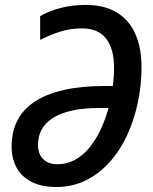

<svg xmlns="http://www.w3.org/2000/svg" viewBox="-20 -745 617 775"><path d="M207 9.8Q148.4 9.8 108.2 -10.5Q67.9 -30.8 47.4 -67.6Q26.9 -104.5 26.9 -153.8Q26.9 -212.9 50 -258.3Q73.2 -303.7 120.1 -334.7Q167 -365.7 237.5 -381.8Q308.1 -397.9 402.8 -397.9H435.5Q438 -417 439.2 -434.6Q440.4 -452.1 440.4 -471.2Q440.4 -547.9 408.4 -589.1Q376.5 -630.4 311.5 -630.4Q262.2 -630.4 221.4 -616.9Q180.7 -603.5 142.1 -584V-680.2Q180.7 -701.7 226.6 -713.4Q272.5 -725.1 325.7 -725.1Q402.3 -725.1 452.1 -694.3Q502 -663.6 526.6 -607.2Q551.3 -550.8 551.3 -473.1Q551.3 -401.9 536.6 -332Q522 -262.2 493.7 -200.4Q465.3 -138.7 423.3 -91.6Q381.3 -44.4 327.1 -17.3Q272.9 9.8 207 9.8ZM211.4 -82Q250 -82 282.2 -99.6Q314.5 -117.2 340.3 -148.4Q366.2 -179.7 385.7 -220.9Q405.3 -262.2 418 -309.1H379.4Q318.4 -309.1 272.5 -299.1Q226.6 -289.1 195.6 -270Q164.6 -251 148.9 -223.4Q133.3 -195.8 133.3 -160.2Q133.3 -135.7 142.8 -118.2Q152.3 -100.6 169.9 -91.3Q187.5 -82 211.4 -82Z"/></svg>

Font: Open Sans SemiCondensed SemiBold
Style: Italic
Weight: 600
Width: 4
Italic angle: -12°
Designer: Monotype Design Team
Foundry: Monotype Imaging Inc.
Version: Version 3.000